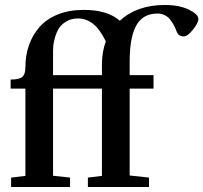

<svg xmlns="http://www.w3.org/2000/svg" viewBox="-20 -747 812 767"><path d="M24.4 0V-37.6L81.5 -44.4V-393.1H22.5V-429.2Q57.1 -429.2 69.3 -439.9Q81.5 -450.7 81.5 -478.5Q81.5 -525.9 95.7 -566.4Q109.9 -606.9 137.7 -638.9Q165.5 -670.9 210.9 -689.2Q256.3 -707.5 314.5 -707.5Q409.7 -707.5 458.5 -664.1Q527.3 -727.1 638.2 -727.1Q696.3 -727.1 734.4 -708.5Q772.5 -689.9 772.5 -670.9Q772.5 -655.8 751 -628.7Q729.5 -601.6 713.9 -601.6Q693.8 -601.6 686 -620.1Q680.7 -634.8 674.8 -645.8Q668.9 -656.7 659.9 -668.5Q650.9 -680.2 637.9 -686.5Q625 -692.9 608.9 -692.9Q577.6 -692.9 555.9 -679.4Q534.2 -666 521.5 -639.6Q508.8 -613.3 503.4 -578.9Q498 -544.4 498 -498.5V-446.8H593.3V-393.1H498V-45.9L575.2 -37.6V0H331.1V-37.6L387.2 -44.4V-393.1H191.9V-44.9L259.8 -37.6V0ZM191.9 -543.9V-446.8H387.2V-489.7Q387.2 -539.6 402.8 -582Q377.4 -632.8 350.3 -653.1Q323.2 -673.3 292 -673.3Q265.1 -673.3 245.4 -661.6Q225.6 -649.9 215.8 -634.5Q206.1 -619.1 200.2 -598.9Q194.3 -578.6 193.1 -566.4Q191.9 -554.2 191.9 -543.9Z"/></svg>

Font: Elstob 8pt SemiBold
Style: Regular
Weight: 600
Designer: Peter S. Baker
Version: Version 1.015